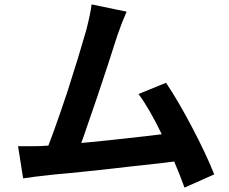

<svg xmlns="http://www.w3.org/2000/svg" viewBox="-20 -807 1040 872"><path d="M512 -643Q476 -529 423 -371L402 -310Q353 -164 329 -105L181 -100Q214 -175 286 -390Q340 -558 372 -671Q392 -750 396 -787L555 -754Q532 -702 512 -643ZM953 -15 818 45Q777 -68 717.5 -191.5Q658 -315 609 -380L734 -431Q788 -351 851.5 -230.5Q915 -110 953 -15ZM474 -170Q677 -191 777 -206L807 -78Q737 -68 574 -51L488 -41Q428 -34 381 -29.5Q334 -25 298 -21Q225 -15 179 -9L135 -4Q120 -1 85 3L62 -143H118Q156 -143 172 -144Q282 -150 474 -170Z"/></svg>

Font: Merged Yaku Han JP
Style: Bold
Weight: 700
Designer: Ryoko NISHIZUKA 西塚涼子 (kana, bopomofo & ideographs); Paul D. Hunt (Latin, Greek & Cyrillic); Sandoll Communications 산돌커뮤니
Foundry: Adobe
Version: Version 2.004